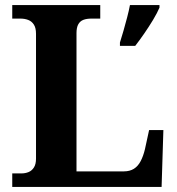

<svg xmlns="http://www.w3.org/2000/svg" viewBox="-20 -734 694 754"><path d="M28.1 0V-53H64.3Q79.2 -53 92.2 -58.3Q105.2 -63.6 113.3 -76.5Q121.4 -89.4 121.4 -111.1V-601.2Q121.4 -624.5 113 -637.4Q104.6 -650.4 90.8 -655.7Q76.9 -661 59.7 -661H28.1V-714H373.7V-661H339.8Q320.1 -661 307.1 -655.9Q294.1 -650.8 287.3 -638.3Q280.4 -625.9 280.4 -604V-61H466.4Q489.4 -61 505.6 -71Q521.8 -81.1 532.2 -100.9Q542.7 -120.7 549.2 -148.1L565.5 -223.1H621.6L614.6 0ZM451 -567Q457.6 -587.3 464.9 -613.1Q472.2 -639 479.3 -665.7Q486.3 -692.3 490.3 -714H606.3V-704Q597.3 -683 581.3 -656.3Q565.2 -629.6 546.6 -602.6Q528 -575.6 511.1 -554H451Z"/></svg>

Font: Noto Serif Hebrew
Style: Regular
Weight: 400
Designer: Monotype Design Team
Foundry: Monotype Imaging Inc.
Version: Version 2.003